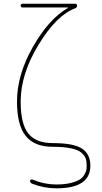

<svg xmlns="http://www.w3.org/2000/svg" viewBox="-20 -770 540 1020"><path d="M338.9 -726.6Q340.8 -726.6 340.8 -728.5Q340.8 -729.5 339.8 -730.5H99.6Q89.8 -730.5 89.8 -740.2Q89.8 -750 99.6 -750H379.9Q389.6 -750 389.6 -740.2Q389.6 -731.4 380.9 -726.6Q281.2 -690.4 185.5 -533.7Q89.8 -377 89.8 -230.5Q89.8 -110.4 130.9 -60.1Q171.9 -9.8 259.8 -9.8Q370.1 -9.8 415 19Q460 47.9 460 110.4Q460 230.5 280.3 230.5Q213.9 230.5 151.4 206.1Q140.6 202.1 139.6 191.4Q139.6 187.5 143.6 185.1Q147.5 182.6 151.4 183.6Q215.8 210 280.3 210Q325.2 210 357.4 201.7Q389.6 193.4 405.3 182.6Q420.9 171.9 429.7 155.3Q438.5 138.7 439.5 130.4Q440.4 122.1 440.4 110.4Q440.4 86.9 435.1 71.8Q429.7 56.6 413.1 41.5Q396.5 26.4 357.9 18.1Q319.3 9.8 259.8 9.8Q162.1 9.8 116.2 -48.3Q70.3 -106.4 70.3 -230.5Q70.3 -372.1 154.3 -520Q238.3 -668 338.9 -726.6Z"/></svg>

Font: Rounded-X Mgen+ 2m thin
Style: Regular
Weight: 100
Designer: [Source Han Sans]
Ryoko NISHIZUKA  (kana & ideographs); Paul D. Hunt (Latin, Greek & Cyrillic); Wenlong ZHANG  (bopomofo
Version: Version 1.059.20150602